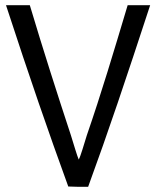

<svg xmlns="http://www.w3.org/2000/svg" viewBox="-20 -712 596 734"><path d="M554 -692C463 -414 394 -208 317 2H274L241 1C165 -208 94 -413 3 -692H94C147 -515 198 -356 251 -195C263 -157 274 -118 281 -102C289 -117 300 -157 312 -195C367 -354 415 -515 468 -692Z"/></svg>

Font: Repo Regular
Style: Regular
Weight: 400
Designer: Stefan Peev
Foundry: Context Ltd
Version: Version 1.502